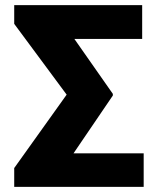

<svg xmlns="http://www.w3.org/2000/svg" viewBox="-20 -731 603 751"><path d="M421.4 -357.4 267.6 -131.3H542V0H35.6V-73.7L240.7 -360.8L35.6 -637.7V-710.9H536.1V-578.6H271L421.4 -363.8Z"/></svg>

Font: Roboto Black
Style: Regular
Weight: 900
Designer: Google
Version: Version 2.134; 2016